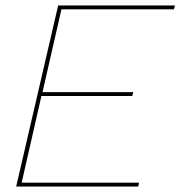

<svg xmlns="http://www.w3.org/2000/svg" viewBox="-20 -680 658 700"><path d="M39 0 192 -660H618L614 -646H204L135 -344H466L462 -330H131L59 -14H487L484 0Z"/></svg>

Font: Elaine Sans Thin
Style: Italic
Weight: 250
Italic angle: -13°
Designer: Wei Huang
Foundry: Wei Huang
Version: Version 2.001;December 24, 2019;FontCreator 12.0.0.2547 64-b